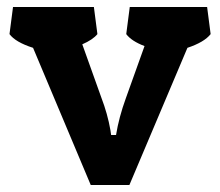

<svg xmlns="http://www.w3.org/2000/svg" viewBox="-20 -520 626 546"><path d="M348 6H238L74 -384Q24 -400 7 -423L17 -500H247L257 -423Q244 -407 214 -394L268 -243Q286 -196 294 -150L296 -136H310Q318 -186 338 -241L391 -389Q354 -403 339 -423L349 -500H569L579 -423Q561 -400 513 -384Z"/></svg>

Font: Patua One
Style: Regular
Weight: 400
Designer: luciano Vergara
Foundry: Luciano Vergara
Version: Version 1.002